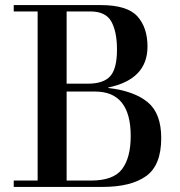

<svg xmlns="http://www.w3.org/2000/svg" viewBox="-20 -735 707 755"><path d="M242 -375V-25H338Q426 -25 460 -70Q494 -115 494 -200Q494 -375 354 -375ZM242 -690V-406H326Q387 -406 413.5 -435.5Q440 -465 440 -540Q440 -610 418 -650Q396 -690 335 -690ZM128 -25V-690H34V-715H376Q480 -715 520 -671Q560 -627 560 -552Q560 -423 406 -391V-389Q508 -377 561 -333Q614 -289 614 -192Q614 -85 554.5 -42.5Q495 0 384 0H34V-25Z"/></svg>

Font: Justus
Style: Oldstyle
Weight: 500
Version: Version 001.000